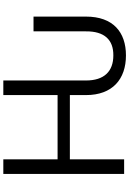

<svg xmlns="http://www.w3.org/2000/svg" viewBox="169 -937 779 1157"><g transform="rotate(-90 558.5 -358.5)"><path d="M803 11C943 11 1037 -66 1037 -230V-546H948V-230C949 -120 898 -64 803 -65C707 -65 652 -120 652 -230V-728H564V-401H177V-728H89V0H177V-327H564V-230C564 -70 660 11 803 11Z"/></g></svg>

Font: Wafeq
Style: Regular
Weight: 400
Designer: Rasmus Andersson & Azza Alameddine
Foundry: Google & TypeTogether
Version: Version 3.000;FEAKit 1.0